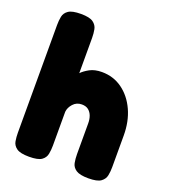

<svg xmlns="http://www.w3.org/2000/svg" viewBox="-135 -825 818 931"><g transform="rotate(20 274.0 -359.5)"><path d="M122 9Q77 9 58 -4.5Q39 -18 35.5 -39Q32 -60 32 -82V-638Q32 -661 36 -681.5Q40 -702 59 -715Q78 -728 123 -728Q168 -728 186.5 -714.5Q205 -701 209 -680.5Q213 -660 213 -637V-455Q227 -470 252.5 -484Q278 -498 315 -498Q375 -498 421 -464.5Q467 -431 493 -374Q519 -317 519 -245V-81Q519 -59 515 -38.5Q511 -18 492.5 -4.5Q474 9 428 9Q384 9 364.5 -4Q345 -17 341 -38Q337 -59 337 -83V-241Q337 -263 330.5 -280Q324 -297 311 -307Q298 -317 277 -317Q250 -317 232.5 -297.5Q215 -278 213 -256V-81Q213 -59 209 -38Q205 -17 186.5 -4Q168 9 122 9Z"/></g></svg>

Font: Fredoka SemiCondensed
Style: Bold
Weight: 700
Width: 4
Designer: Ben Nathan
Foundry: Milena B. Brandão, Ben Nathan
Version: Version 2.001